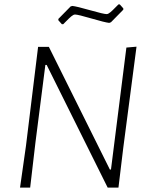

<svg xmlns="http://www.w3.org/2000/svg" viewBox="-20 -852 687 872"><path d="M524 -832 540 -814V-808L484 -751L476 -748Q457 -750 395.5 -768Q334 -786 321 -786Q317 -786 313 -784Q309 -782 303.5 -777.5Q298 -773 293.5 -768.5Q289 -764 281 -756Q273 -748 267 -742H261L245 -760V-766L301 -823L309 -825Q328 -823 389.5 -805.5Q451 -788 464 -788Q468 -788 472 -790Q476 -792 481.5 -796.5Q487 -801 491.5 -805.5Q496 -810 504 -818Q512 -826 518 -832ZM600 -640 540 -182 518 0H469L192 -557H186L141 -205L117 0H71L98 -190L153 -639H202L479 -82H484L554 -636Z"/></svg>

Font: Alegreya Sans SC Light
Style: Italic
Weight: 300
Italic angle: -7°
Designer: Juan Pablo del Peral
Foundry: Huerta Tipografica
Version: Version 2.007